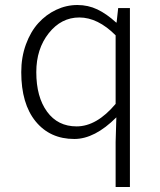

<svg xmlns="http://www.w3.org/2000/svg" viewBox="-20 -542 640 767"><path d="M441.9 205.1V24.9L444.8 -73.2Q358.4 13.2 276.9 13.2Q179.7 13.2 122.3 -57.1Q64.9 -127.4 64.9 -253.9Q64.9 -313.5 83.5 -364.5Q102.1 -415.5 133.1 -449.7Q164.1 -483.9 204.6 -502.9Q245.1 -522 289.1 -522Q332 -522 368.9 -504.4Q405.8 -486.8 443.8 -452.1H445.8L452.1 -509.8H499V205.1ZM286.1 -37.1Q366.2 -37.1 441.9 -127V-400.9Q370.6 -472.2 296.9 -472.2Q224.6 -472.2 174.8 -409.4Q125 -346.7 125 -253.9Q125 -154.8 168 -95.9Q210.9 -37.1 286.1 -37.1Z"/></svg>

Font: Office Code Pro Light
Style: Regular
Weight: 300
Designer: Nathan Rutzky & Paul D. Hunt
Foundry: Adobe Systems Incorporated
Version: Version 1.004;PS 001.004;hotconv 1.0.70;makeotf.lib2.5.58329